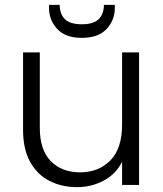

<svg xmlns="http://www.w3.org/2000/svg" viewBox="-20 -762 673 791"><path d="M144 -235Q144 -144 189.5 -98Q235 -52 310 -52Q386 -52 434.5 -101Q483 -150 483 -249V-546H553V0H483V-96Q458 -45 407.5 -18Q357 9 297 9Q235 9 184.5 -16.5Q134 -42 104.5 -94.5Q75 -147 75 -227V-546H144ZM453 -729Q453 -679 419 -642.5Q385 -606 317 -606Q250 -606 216 -642.5Q182 -679 182 -729V-742H226Q226 -704 247.5 -683Q269 -662 317 -662Q365 -662 386.5 -683Q408 -704 408 -742H453Z"/></svg>

Font: Poppins Light
Style: Regular
Weight: 300
Designer: Ninad Kale (Devanagari), Jonny Pinhorn (Latin)
Version: Version 5.002